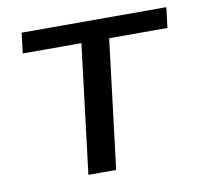

<svg xmlns="http://www.w3.org/2000/svg" viewBox="-61 -548 639 613"><g transform="rotate(-10 258.0 -242.0)"><path d="M508 -418 516 -484H47L39 -418H229L178 0H268L319 -418Z"/></g></svg>

Font: Gamestation Display
Style: Italic
Weight: 400
Designer: Jonas Hecksher
Foundry: Jonas Hecksher, Playtypeª, e-types AS
Version: Version 1.003